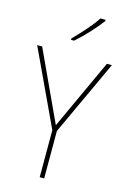

<svg xmlns="http://www.w3.org/2000/svg" viewBox="-140 -1109 715 1080"><g transform="rotate(15 217.5 -568.5)"><path d="M218 -399 406 -807H435L232 -369V-93H206V-367L0 -807H29ZM335 -1037Q309 -1002 269.5 -959Q230 -916 194 -885H176V-893Q210 -927 246 -968Q282 -1009 305 -1044H335Z"/></g></svg>

Font: Noto Sans Telugu UI SemiCondensed Thin
Style: Regular
Weight: 100
Width: 4
Designer: Jelle Bosma - Monotype Design Team
Foundry: Monotype Imaging Inc.
Version: Version 2.005; ttfautohint (v1.8.4.7-5d5b)